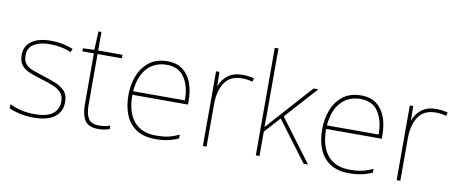

<svg xmlns="http://www.w3.org/2000/svg" viewBox="-67 -1043 3195 1336"><g transform="rotate(10 1530.5 -375.0)"><path d="M411 -134Q411 -67 361.5 -28.5Q312 10 213 10Q158 10 113 -0.5Q68 -11 39 -24V-54Q119 -15 213 -15Q304 -15 344 -47Q384 -79 384 -134Q384 -173 362.5 -196.5Q341 -220 304.5 -234.5Q268 -249 224 -262Q178 -276 139.5 -290.5Q101 -305 78.5 -331.5Q56 -358 56 -407Q56 -469 105 -503.5Q154 -538 238 -538Q285 -538 326 -529.5Q367 -521 398 -508L387 -483Q359 -497 318.5 -505Q278 -513 238 -513Q166 -513 124.5 -486.5Q83 -460 83 -407Q83 -366 103.5 -344.5Q124 -323 158.5 -311Q193 -299 233 -286Q277 -272 318 -256Q359 -240 385 -212.5Q411 -185 411 -134Z M670 -15Q695 -15 714 -18.5Q733 -22 749 -28V-3Q733 2 714.5 6Q696 10 670 10Q600 10 574.5 -30Q549 -70 549 -140V-503H468V-525L548 -528L554 -659H575V-528H747V-503H575V-143Q575 -82 595 -48.5Q615 -15 670 -15Z M1064 -538Q1132 -538 1174 -505Q1216 -472 1236 -416.5Q1256 -361 1256 -291V-266H863Q862 -145 916 -80Q970 -15 1073 -15Q1121 -15 1155.5 -22Q1190 -29 1236 -50V-23Q1198 -6 1159.5 2Q1121 10 1073 10Q990 10 937.5 -25Q885 -60 860.5 -121Q836 -182 836 -259Q836 -334 861 -397.5Q886 -461 936.5 -499.5Q987 -538 1064 -538ZM1064 -513Q980 -513 926.5 -456.5Q873 -400 864 -291H1229Q1230 -390 1189 -451.5Q1148 -513 1064 -513Z M1595 -536Q1619 -536 1638.5 -533Q1658 -530 1676 -525L1670 -501Q1651 -506 1634.5 -508.5Q1618 -511 1595 -511Q1512 -511 1473 -453Q1434 -395 1434 -297V0H1408V-528H1432L1434 -427H1436Q1450 -473 1490.5 -504.5Q1531 -536 1595 -536Z M1808 -385Q1808 -337 1808 -294Q1808 -251 1807 -204Q1824 -223 1836 -236.5Q1848 -250 1864 -268L2097 -528H2131L1926 -301L2151 0H2120L1908 -283L1808 -172V0H1782V-760H1808Z M2433 -538Q2501 -538 2543 -505Q2585 -472 2605 -416.5Q2625 -361 2625 -291V-266H2232Q2231 -145 2285 -80Q2339 -15 2442 -15Q2490 -15 2524.5 -22Q2559 -29 2605 -50V-23Q2567 -6 2528.5 2Q2490 10 2442 10Q2359 10 2306.5 -25Q2254 -60 2229.5 -121Q2205 -182 2205 -259Q2205 -334 2230 -397.5Q2255 -461 2305.5 -499.5Q2356 -538 2433 -538ZM2433 -513Q2349 -513 2295.5 -456.5Q2242 -400 2233 -291H2598Q2599 -390 2558 -451.5Q2517 -513 2433 -513Z M2964 -536Q2988 -536 3007.5 -533Q3027 -530 3045 -525L3039 -501Q3020 -506 3003.5 -508.5Q2987 -511 2964 -511Q2881 -511 2842 -453Q2803 -395 2803 -297V0H2777V-528H2801L2803 -427H2805Q2819 -473 2859.5 -504.5Q2900 -536 2964 -536Z"/></g></svg>

Font: Noto Sans Lao Looped Thin
Style: Regular
Weight: 100
Designer: Mark Frömberg, Ben Mitchell
Foundry: The Fontpad Ltd
Version: Version 1.002; ttfautohint (v1.8.4.7-5d5b)